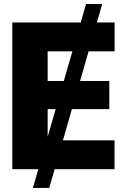

<svg xmlns="http://www.w3.org/2000/svg" viewBox="-20 -839 629 952"><path d="M41 0V-727.5H380.4L406.7 -819.3H486.8L460.4 -727.5H548.3V-584.5H419.4L377 -437.5H522V-297.9H336.4L292 -143.1H547.9V0H251L224.1 92.8H143.1L169.9 0ZM216.3 -437.5H296.4L338.9 -584.5H216.3ZM216.3 -297.9V-160.6L255.9 -297.9Z"/></svg>

Font: Inter Tight ExtraBold
Style: Regular
Weight: 800
Designer: Rasmus Andersson
Foundry: rsms
Version: Version 3.004; ttfautohint (v1.8.4.7-5d5b)